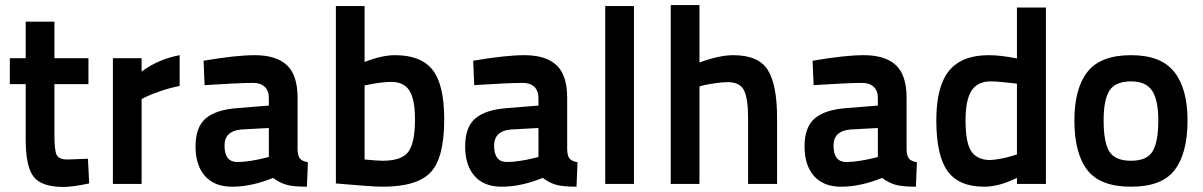

<svg xmlns="http://www.w3.org/2000/svg" viewBox="-20 -730 4773 762"><path d="M331 -396H196V-192Q196 -135 204.5 -116Q213 -97 248 -97L329 -100L334 -2Q267 12 232 12Q146 12 114 -28Q82 -68 82 -176V-396H19V-499H82V-644H196V-499H331Z M428 0V-499H542V-446Q608 -495 693 -511V-389Q653 -381 615.5 -368Q578 -355 560 -346L542 -337V0Z M1161 -342V-136Q1162 -110 1171 -100Q1180 -90 1202 -86L1198 11Q1143 11 1116 3Q1089 -5 1064 -24Q978 11 901 11Q831 11 793.5 -31.5Q756 -74 756 -149Q756 -226 797 -260.5Q838 -295 923 -301L1047 -311V-341Q1047 -370 1030.5 -385.5Q1014 -401 985 -401Q952 -401 904 -398.5Q856 -396 824 -394L792 -392L788 -489Q917 -511 991 -511Q1076 -511 1118.5 -471.5Q1161 -432 1161 -342ZM1047 -222 937 -216Q871 -210 871 -152Q871 -87 922 -87Q946 -87 977 -92Q1008 -97 1027 -102L1047 -107Z M1548 -511Q1651 -511 1697 -452.5Q1743 -394 1743 -256Q1743 -103 1689 -46Q1635 11 1499 11Q1476 11 1429.5 7.5Q1383 4 1348 1L1313 -2V-706H1427V-484Q1495 -511 1548 -511ZM1498 -92Q1575 -92 1601 -128Q1627 -164 1627 -256Q1627 -337 1604.5 -371Q1582 -405 1533 -405Q1513 -405 1486.5 -401.5Q1460 -398 1443 -394L1427 -391V-97Q1479 -92 1498 -92Z M2231 -342V-136Q2232 -110 2241 -100Q2250 -90 2272 -86L2268 11Q2213 11 2186 3Q2159 -5 2134 -24Q2048 11 1971 11Q1901 11 1863.5 -31.5Q1826 -74 1826 -149Q1826 -226 1867 -260.5Q1908 -295 1993 -301L2117 -311V-341Q2117 -370 2100.5 -385.5Q2084 -401 2055 -401Q2022 -401 1974 -398.5Q1926 -396 1894 -394L1862 -392L1858 -489Q1987 -511 2061 -511Q2146 -511 2188.5 -471.5Q2231 -432 2231 -342ZM2117 -222 2007 -216Q1941 -210 1941 -152Q1941 -87 1992 -87Q2016 -87 2047 -92Q2078 -97 2097 -102L2117 -107Z M2382 0V-706H2496V0Z M2756 0H2642V-710H2756V-482Q2835 -511 2890 -511Q2990 -511 3027 -452.5Q3064 -394 3064 -262V0H2949V-261Q2949 -338 2933 -371Q2917 -404 2868 -404Q2848 -404 2820 -400Q2792 -396 2774 -392L2756 -387Z M3578 -342V-136Q3579 -110 3588 -100Q3597 -90 3619 -86L3615 11Q3560 11 3533 3Q3506 -5 3481 -24Q3395 11 3318 11Q3248 11 3210.5 -31.5Q3173 -74 3173 -149Q3173 -226 3214 -260.5Q3255 -295 3340 -301L3464 -311V-341Q3464 -370 3447.5 -385.5Q3431 -401 3402 -401Q3369 -401 3321 -398.5Q3273 -396 3241 -394L3209 -392L3205 -489Q3334 -511 3408 -511Q3493 -511 3535.5 -471.5Q3578 -432 3578 -342ZM3464 -222 3354 -216Q3288 -210 3288 -152Q3288 -87 3339 -87Q3363 -87 3394 -92Q3425 -97 3444 -102L3464 -107Z M4131 -700V0H4016V-24Q3945 11 3886 11Q3786 11 3741 -50.5Q3696 -112 3696 -253Q3696 -387 3746.5 -449Q3797 -511 3904 -511Q3951 -511 4016 -498V-700ZM3904 -95Q3926 -95 3954 -100.5Q3982 -106 3999 -112L4016 -117V-398Q4015 -398 3997.5 -400Q3980 -402 3955.5 -404.5Q3931 -407 3912 -407Q3860 -407 3836 -370.5Q3812 -334 3812 -252Q3812 -165 3834 -131Q3856 -97 3904 -95Z M4469 -511Q4588 -511 4640.5 -444.5Q4693 -378 4693 -252Q4693 -123 4642.5 -56Q4592 11 4469 11Q4346 11 4295 -55.5Q4244 -122 4244 -252Q4244 -379 4296 -445Q4348 -511 4469 -511ZM4469 -92Q4532 -92 4554.5 -129.5Q4577 -167 4577 -252Q4577 -333 4552.5 -370Q4528 -407 4469 -407Q4407 -407 4383.5 -371Q4360 -335 4360 -252Q4360 -166 4382.5 -129Q4405 -92 4469 -92Z"/></svg>

Font: TitilliumText22L Rg
Style: Bold
Weight: 700
Designer: Campivisivi
Foundry: Campivisivi
Version: 1.000